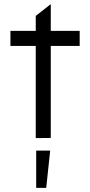

<svg xmlns="http://www.w3.org/2000/svg" viewBox="-20 -661 429 920"><path d="M151.3 -441H30V-513H151.3V-584.9L222.3 -640.5L223.3 -639.5V-513H361.8V-441H223.3V0L151.3 0.7ZM153.4 60.7H220.4L201.5 239.1H153.4Z"/></svg>

Font: Lineal Thin
Style: Regular
Weight: 200
Designer: Created by Frank Adebiaye with contributions from Anton Moglia & Ariel Martín Pérez
Created by Frank ADEBIAYE with FontF
Foundry: Velvetyne Type Foundry
Version: Version 2.000;Glyphs 3.2 (3227)